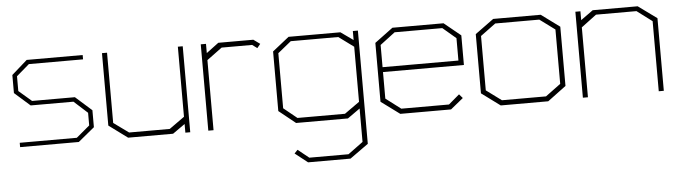

<svg xmlns="http://www.w3.org/2000/svg" viewBox="-45 -657 3742 1059"><g transform="rotate(-5 1826.0 -128.0)"><path d="M373 0H48V-24H364L438 -86V-156L363 -224H126L40 -300V-400L126 -476H436V-452H136L65 -391V-309L136 -248H373L463 -168V-74Z M963 0V-48L895 0H646L543 -76V-477H571V-88L654 -28H879L963 -88V-476H990V0Z M1399 -430 1372 -450H1203L1119 -388V0H1090V-478H1119V-427L1187 -478H1381L1417 -452Z M1858 222H1623L1553 167L1571 148L1632 197H1849L1932 136V-49L1863 0H1576L1484 -74V-404L1576 -477H1863L1932 -428V-478H1960V149ZM1932 -391 1849 -452H1586L1512 -392V-87L1586 -27H1849L1932 -86Z M2078 -238V-91L2161 -28H2425L2485 -79L2504 -57L2434 0H2153L2050 -76V-402L2151 -477H2434L2526 -402V-238ZM2498 -389 2425 -451H2161L2078 -388V-265H2498Z M2972 2H2709L2606 -74V-402L2709 -477H2972L3074 -402V-74ZM3046 -389 2962 -451H2718L2634 -389V-88L2718 -26H2962L3046 -88Z M3584 0V-388L3500 -451H3276L3192 -388V-1H3164V-477H3192V-428L3260 -477H3509L3612 -402V0Z"/></g></svg>

Font: Turret Road ExtraLight
Style: Regular
Weight: 275
Designer: Noponies
Foundry: Noponies
Version: Version 1.001; ttfautohint (v1.8)